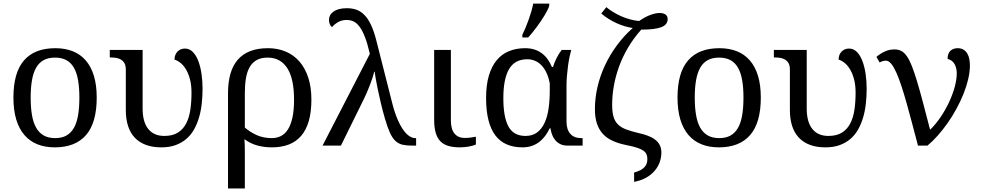

<svg xmlns="http://www.w3.org/2000/svg" viewBox="-20 -816 5511 1076"><path d="M522 -269Q522 -127.9 462.2 -59.1Q402.3 9.8 287.1 9.8Q232.9 9.8 189.9 -7.3Q147 -24.4 116.9 -59.1Q86.9 -93.8 71 -146.2Q55.2 -198.7 55.2 -269Q55.2 -409.2 114.5 -477.5Q173.8 -545.9 290 -545.9Q344.2 -545.9 387.2 -529.1Q430.2 -512.2 460.2 -477.8Q490.2 -443.4 506.1 -391.4Q522 -339.4 522 -269ZM151.9 -269Q151.9 -213.4 159.2 -170.9Q166.5 -128.4 182.9 -99.9Q199.2 -71.3 225.3 -56.6Q251.5 -42 289.1 -42Q326.7 -42 352.5 -56.6Q378.4 -71.3 394.5 -99.9Q410.6 -128.4 417.7 -170.9Q424.8 -213.4 424.8 -269Q424.8 -324.7 417.5 -366.7Q410.2 -408.7 394 -436.8Q377.9 -464.8 351.8 -479Q325.7 -493.2 288.1 -493.2Q250.5 -493.2 224.6 -479Q198.7 -464.8 182.6 -436.8Q166.5 -408.7 159.2 -366.7Q151.9 -324.7 151.9 -269Z M884.3 9.8Q834 9.8 796.6 -4.4Q759.3 -18.6 734.4 -45.4Q709.5 -72.3 697.3 -111.1Q685.1 -149.9 685.1 -199.2V-425.8Q685.1 -447.8 677.7 -461.2Q670.4 -474.6 658.2 -481.9Q646 -489.3 630.4 -491.7Q614.7 -494.1 598.1 -494.1H595.2V-536.1H779.3V-208Q779.3 -132.3 810.8 -93.3Q842.3 -54.2 900.4 -54.2Q946.8 -54.2 976.3 -72.5Q1005.9 -90.8 1022.9 -123.3Q1040 -155.8 1046.6 -200.2Q1053.2 -244.6 1053.2 -296.9Q1053.2 -338.9 1044.7 -371.3Q1036.1 -403.8 1022.5 -426.8Q1008.8 -449.7 991.7 -463.4Q974.6 -477.1 958 -481.9Q958 -496.6 962.6 -508.1Q967.3 -519.5 975.3 -527.6Q983.4 -535.6 993.9 -539.8Q1004.4 -543.9 1016.1 -543.9Q1042 -543.9 1060.8 -524.7Q1079.6 -505.4 1091.6 -473.6Q1103.5 -441.9 1109.4 -401.6Q1115.2 -361.3 1115.2 -319.8Q1115.2 -277.3 1110.8 -236.3Q1106.4 -195.3 1095.7 -158.7Q1085 -122.1 1067.9 -91.3Q1050.8 -60.5 1024.9 -38.1Q999 -15.6 964.4 -2.9Q929.7 9.8 884.3 9.8Z M1725.1 -257.8Q1725.1 -187.5 1710.2 -136.7Q1695.3 -85.9 1666.7 -53.5Q1638.2 -21 1597.2 -5.6Q1556.2 9.8 1503.9 9.8Q1459.5 9.8 1420.9 -1Q1382.3 -11.7 1350.1 -36.1Q1351.1 -22.5 1351.6 -0.2Q1352.1 22 1352.1 48.8V240.2H1257.8V-293Q1257.8 -354 1271 -401.1Q1284.2 -448.2 1311.8 -480.5Q1339.4 -512.7 1381.6 -529.3Q1423.8 -545.9 1481.9 -545.9Q1536.1 -545.9 1580.8 -527.1Q1625.5 -508.3 1657.5 -471.9Q1689.5 -435.5 1707.3 -381.8Q1725.1 -328.1 1725.1 -257.8ZM1627.9 -257.8Q1627.9 -314 1618.9 -357.7Q1609.9 -401.4 1591.6 -431.4Q1573.2 -461.4 1545.4 -477.3Q1517.6 -493.2 1480 -493.2Q1442.4 -493.2 1417.7 -479Q1393.1 -464.8 1378.4 -438.5Q1363.8 -412.1 1357.9 -375.2Q1352.1 -338.4 1352.1 -293V-101.1Q1382.8 -74.7 1419.9 -58.3Q1457 -42 1503.9 -42Q1531.2 -42 1554.2 -53.5Q1577.1 -64.9 1593.5 -90.6Q1609.9 -116.2 1618.9 -157.2Q1627.9 -198.2 1627.9 -257.8Z M2052.7 -514.2Q2039.1 -572.8 2024.7 -609.6Q2010.3 -646.5 1994.1 -667.5Q1978 -688.5 1960.4 -696.3Q1942.9 -704.1 1922.9 -704.1Q1895 -704.1 1874 -691.7Q1853 -679.2 1840.8 -664.1Q1832.5 -669.9 1828.1 -680.7Q1823.7 -691.4 1823.7 -705.1Q1823.7 -718.3 1829.8 -730Q1835.9 -741.7 1848.4 -750.7Q1860.8 -759.8 1879.6 -764.9Q1898.4 -770 1923.8 -770Q1954.1 -770 1978.8 -761Q2003.4 -752 2023.7 -730.7Q2043.9 -709.5 2060.3 -674.1Q2076.7 -638.7 2089.8 -585.9L2178.7 -235.8Q2191.9 -184.1 2207.8 -147.5Q2223.6 -110.8 2240.5 -87.4Q2257.3 -64 2274.4 -53Q2291.5 -42 2306.6 -42H2312V0H2288.6Q2257.3 0 2235.4 -5.1Q2213.4 -10.3 2196.3 -26.1Q2179.2 -42 2165.5 -71.5Q2151.9 -101.1 2137.7 -149.9Q2124.5 -194.8 2114.3 -238.8Q2104 -282.7 2096.4 -318.8Q2088.9 -355 2084.7 -380.4Q2080.6 -405.8 2079.6 -414.1H2076.7Q2074.7 -401.9 2068.1 -381.8Q2061.5 -361.8 2053.2 -339.8Q2044.9 -317.9 2035.4 -296.1Q2025.9 -274.4 2017.6 -257.8L1890.6 0H1787.6Z M2506.8 -536.1V-142.1Q2506.8 -90.8 2527.6 -66.9Q2548.3 -43 2583 -43Q2601.1 -43 2616.2 -44.9Q2631.3 -46.9 2647 -49.8V-5.9Q2640.6 -2.9 2630.4 0Q2620.1 2.9 2608.2 5.1Q2596.2 7.3 2583 8.5Q2569.8 9.8 2558.1 9.8Q2520 9.8 2492.7 1.7Q2465.3 -6.3 2447.8 -24.4Q2430.2 -42.5 2421.6 -72.3Q2413.1 -102.1 2413.1 -145V-536.1Z M3161.1 0Q3136.2 0 3119.1 -8.8Q3102.1 -17.6 3090.8 -31.5Q3079.6 -45.4 3073.5 -62.7Q3067.4 -80.1 3064.9 -97.2H3061Q3049.8 -74.2 3035.4 -54.7Q3021 -35.2 3002.4 -20.8Q2983.9 -6.3 2960.4 1.7Q2937 9.8 2907.7 9.8Q2858.4 9.8 2820.3 -6.6Q2782.2 -22.9 2756.3 -56.9Q2730.5 -90.8 2717.3 -143.1Q2704.1 -195.3 2704.1 -267.1Q2704.1 -339.4 2719.7 -392.1Q2735.4 -444.8 2763.9 -479Q2792.5 -513.2 2833 -529.5Q2873.5 -545.9 2922.9 -545.9Q2952.1 -545.9 2975.6 -538.3Q2999 -530.8 3017.3 -516.8Q3035.6 -502.9 3049.3 -483.6Q3063 -464.4 3072.8 -440.9H3079.1Q3087.4 -467.3 3100.1 -492.4Q3112.8 -517.6 3127.9 -536.1H3181.2Q3176.8 -521.5 3171.9 -497.8Q3167 -474.1 3163.3 -446.8Q3159.7 -419.4 3157.2 -391.1Q3154.8 -362.8 3154.8 -338.9V-134.8Q3154.8 -90.3 3176 -66.2Q3197.3 -42 3236.8 -42H3245.1V0ZM2924.8 -54.2Q2963.9 -54.2 2990 -73.7Q3016.1 -93.3 3032 -127.7Q3047.9 -162.1 3054.4 -208.5Q3061 -254.9 3061 -309.1V-348.1Q3054.2 -384.3 3041.7 -409.9Q3029.3 -435.5 3012.7 -451.9Q2996.1 -468.3 2976.3 -476.1Q2956.5 -483.9 2935.1 -483.9Q2865.2 -483.9 2833 -429Q2800.8 -374 2800.8 -266.1Q2800.8 -159.7 2829.6 -106.9Q2858.4 -54.2 2924.8 -54.2ZM2907.2 -621.1Q2915.5 -637.2 2924.8 -659.4Q2934.1 -681.6 2942.6 -705.6Q2951.2 -729.5 2958 -753.2Q2964.8 -776.9 2968.3 -795.9H3058.1V-784.2Q3055.7 -774.4 3048.8 -760.7Q3042 -747.1 3032.5 -731Q3022.9 -714.8 3011.2 -697.5Q2999.5 -680.2 2987.1 -663.6Q2974.6 -647 2962.4 -632.1Q2950.2 -617.2 2939.9 -606H2907.2Z M3314 -204.1Q3314 -266.1 3328.4 -328.4Q3342.8 -390.6 3370.1 -449.2Q3397.5 -507.8 3436.8 -561.3Q3476.1 -614.7 3525.9 -659.2Q3504.4 -662.1 3481.4 -668.9Q3458.5 -675.8 3435.8 -686Q3413.1 -696.3 3391.1 -710Q3369.1 -723.6 3349.6 -740.2L3377.9 -775.9Q3393.6 -762.7 3414.3 -749.8Q3435.1 -736.8 3459 -726.1Q3482.9 -715.3 3509 -708Q3535.2 -700.7 3561.5 -698.2Q3572.8 -706.1 3586.4 -714.1Q3600.1 -722.2 3615.2 -728.5Q3630.4 -734.9 3646 -739Q3661.6 -743.2 3675.8 -743.2Q3697.8 -743.2 3709.7 -734.6Q3721.7 -726.1 3721.7 -709Q3721.7 -677.7 3686.3 -663.8Q3650.9 -649.9 3573.7 -649.9Q3531.2 -602.5 3500.2 -550Q3469.2 -497.6 3449.5 -443.4Q3429.7 -389.2 3420.2 -335.2Q3410.6 -281.2 3410.6 -230Q3410.6 -189 3418 -162.8Q3425.3 -136.7 3442.4 -119.4Q3459.5 -102.1 3487.5 -91.3Q3515.6 -80.6 3556.6 -70.8Q3586.4 -64.5 3610.4 -55.4Q3634.3 -46.4 3651.1 -33.7Q3668 -21 3677.2 -3.2Q3686.5 14.6 3686.5 39.1Q3686.5 65.4 3677.5 91.6Q3668.5 117.7 3649.7 140.1Q3630.9 162.6 3602.1 179.2Q3573.2 195.8 3533.7 203.1V150.9Q3555.2 145 3569.3 137.5Q3583.5 129.9 3592 120.4Q3600.6 110.8 3604.2 99.6Q3607.9 88.4 3607.9 75.2Q3607.9 60.1 3603 48.6Q3598.1 37.1 3585.2 28.1Q3572.3 19 3549.6 11.7Q3526.9 4.4 3490.7 -2.9Q3448.2 -11.2 3415.3 -25.9Q3382.3 -40.5 3359.9 -64.2Q3337.4 -87.9 3325.7 -122.3Q3314 -156.7 3314 -204.1Z M4243.7 -269Q4243.7 -127.9 4183.8 -59.1Q4124 9.8 4008.8 9.8Q3954.6 9.8 3911.6 -7.3Q3868.7 -24.4 3838.6 -59.1Q3808.6 -93.8 3792.7 -146.2Q3776.9 -198.7 3776.9 -269Q3776.9 -409.2 3836.2 -477.5Q3895.5 -545.9 4011.7 -545.9Q4065.9 -545.9 4108.9 -529.1Q4151.9 -512.2 4181.9 -477.8Q4211.9 -443.4 4227.8 -391.4Q4243.7 -339.4 4243.7 -269ZM3873.5 -269Q3873.5 -213.4 3880.9 -170.9Q3888.2 -128.4 3904.5 -99.9Q3920.9 -71.3 3947 -56.6Q3973.1 -42 4010.7 -42Q4048.3 -42 4074.2 -56.6Q4100.1 -71.3 4116.2 -99.9Q4132.3 -128.4 4139.4 -170.9Q4146.5 -213.4 4146.5 -269Q4146.5 -324.7 4139.2 -366.7Q4131.8 -408.7 4115.7 -436.8Q4099.6 -464.8 4073.5 -479Q4047.4 -493.2 4009.8 -493.2Q3972.2 -493.2 3946.3 -479Q3920.4 -464.8 3904.3 -436.8Q3888.2 -408.7 3880.9 -366.7Q3873.5 -324.7 3873.5 -269Z M4606 9.8Q4555.7 9.8 4518.3 -4.4Q4481 -18.6 4456.1 -45.4Q4431.2 -72.3 4418.9 -111.1Q4406.7 -149.9 4406.7 -199.2V-425.8Q4406.7 -447.8 4399.4 -461.2Q4392.1 -474.6 4379.9 -481.9Q4367.7 -489.3 4352.1 -491.7Q4336.4 -494.1 4319.8 -494.1H4316.9V-536.1H4501V-208Q4501 -132.3 4532.5 -93.3Q4564 -54.2 4622.1 -54.2Q4668.5 -54.2 4698 -72.5Q4727.5 -90.8 4744.6 -123.3Q4761.7 -155.8 4768.3 -200.2Q4774.9 -244.6 4774.9 -296.9Q4774.9 -338.9 4766.4 -371.3Q4757.8 -403.8 4744.1 -426.8Q4730.5 -449.7 4713.4 -463.4Q4696.3 -477.1 4679.7 -481.9Q4679.7 -496.6 4684.3 -508.1Q4689 -519.5 4697 -527.6Q4705.1 -535.6 4715.6 -539.8Q4726.1 -543.9 4737.8 -543.9Q4763.7 -543.9 4782.5 -524.7Q4801.3 -505.4 4813.2 -473.6Q4825.2 -441.9 4831.1 -401.6Q4836.9 -361.3 4836.9 -319.8Q4836.9 -277.3 4832.5 -236.3Q4828.1 -195.3 4817.4 -158.7Q4806.6 -122.1 4789.6 -91.3Q4772.5 -60.5 4746.6 -38.1Q4720.7 -15.6 4686 -2.9Q4651.4 9.8 4606 9.8Z M5415.5 -449.2Q5415.5 -413.1 5406 -372.6Q5396.5 -332 5379.6 -290Q5362.8 -248 5340.1 -206.3Q5317.4 -164.6 5290.8 -126.7Q5264.2 -88.9 5235.4 -56.4Q5206.5 -23.9 5177.7 0H5124.5Q5107.4 -64.5 5091.6 -124.8Q5075.7 -185.1 5060.8 -238Q5045.9 -291 5031.5 -334.7Q5017.1 -378.4 5002.9 -409.9Q4988.8 -441.4 4974.4 -458.7Q4960 -476.1 4944.8 -476.1Q4936.5 -476.1 4927.5 -473.6Q4918.5 -471.2 4909.7 -465.8L4891.6 -497.1Q4911.1 -514.2 4936.8 -526.6Q4962.4 -539.1 4992.7 -539.1Q5014.2 -539.1 5030.8 -530.5Q5047.4 -522 5061.8 -501.5Q5076.2 -481 5089.6 -447.3Q5103 -413.6 5118.2 -363.8Q5133.3 -314 5151.4 -245.8Q5169.4 -177.7 5192.4 -88.9Q5224.6 -120.1 5252 -160.9Q5279.3 -201.7 5299.3 -244.6Q5319.3 -287.6 5330.6 -329.6Q5341.8 -371.6 5341.8 -404.8Q5341.8 -435.5 5329.3 -457.3Q5316.9 -479 5290.5 -485.8Q5290.5 -516.6 5306.2 -531.2Q5321.8 -545.9 5346.7 -545.9Q5366.7 -545.9 5380.1 -537.4Q5393.6 -528.8 5401.4 -515.1Q5409.2 -501.5 5412.4 -484.1Q5415.5 -466.8 5415.5 -449.2Z"/></svg>

Font: Droid Serif
Style: Regular
Weight: 400
Designer: Monotype Design team
Foundry: Monotype Imaging Inc.
Version: Version 1.03